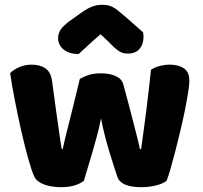

<svg xmlns="http://www.w3.org/2000/svg" viewBox="-20 -764 840 796"><path d="M328 -15Q314 -3 290 4.5Q266 12 233 12Q192 12 162 0.5Q132 -11 122 -32Q111 -56 96.5 -108Q82 -160 68 -222Q54 -284 41.5 -348Q29 -412 22 -461Q36 -475 59.5 -485.5Q83 -496 111 -496Q146 -496 168.5 -480.5Q191 -465 196 -427Q206 -351 213 -301.5Q220 -252 224.5 -220.5Q229 -189 231.5 -172.5Q234 -156 236 -146H240Q243 -162 250.5 -192.5Q258 -223 268 -262Q278 -301 289 -346.5Q300 -392 311 -437Q331 -448 350.5 -454Q370 -460 399 -460Q434 -460 459 -449Q484 -438 491 -415Q503 -371 514 -329.5Q525 -288 534 -252.5Q543 -217 550 -189.5Q557 -162 560 -146H565Q576 -223 586.5 -306Q597 -389 606 -475Q624 -486 644 -491Q664 -496 684 -496Q719 -496 742 -481Q765 -466 765 -429Q765 -413 760 -381Q755 -349 747 -309Q739 -269 728.5 -225Q718 -181 707.5 -140Q697 -99 687.5 -66Q678 -33 671 -15Q657 -3 628 4.5Q599 12 566 12Q482 12 467 -30Q461 -48 452 -75.5Q443 -103 433 -136Q423 -169 414 -204.5Q405 -240 399 -273Q392 -238 382 -200.5Q372 -163 361.5 -127.5Q351 -92 342 -62.5Q333 -33 328 -15ZM397 -622Q363 -593 344 -575Q325 -557 306 -540Q267 -540 244 -558.5Q221 -577 221 -606Q221 -626 232 -642Q243 -658 269 -677L318 -712Q342 -729 361.5 -736.5Q381 -744 401 -744Q414 -744 424.5 -742.5Q435 -741 446 -735.5Q457 -730 470 -719.5Q483 -709 503 -692L573 -630Q574 -625 574.5 -621Q575 -617 575 -612Q575 -581 558.5 -561.5Q542 -542 511 -542Q501 -542 493 -543.5Q485 -545 476.5 -550Q468 -555 457 -564.5Q446 -574 431 -590Z"/></svg>

Font: Baloo Tamma
Style: Regular
Weight: 400
Designer: Divya Kowshik and Ek Type
Foundry: Ek Type
Version: Version 1.443;PS 1.000;hotconv 16.6.51;makeotf.lib2.5.65220;